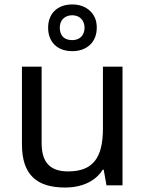

<svg xmlns="http://www.w3.org/2000/svg" viewBox="-20 -837 658 867"><path d="M417 -712.9C417 -743.7 406.7 -769 386.2 -788.1C365.7 -807.1 338.9 -816.9 306.2 -816.9C239.3 -816.9 197.3 -775.9 197.3 -711.9C197.3 -647 239.3 -606 306.2 -606C339.4 -606 366.2 -615.7 386.7 -634.8C406.7 -653.8 417 -680.2 417 -712.9ZM361.8 -711.9C361.8 -676.8 339.4 -655.8 306.2 -655.8C269.5 -655.8 250 -676.8 250 -711.9C250 -747.1 273.4 -768.1 306.2 -768.1C337.9 -768.1 361.8 -747.1 361.8 -711.9ZM79.1 -536.1V-185.1C79.1 -48.8 145 9.8 273.9 9.8C351.6 9.8 412.1 -19.5 443.8 -70.8H448.2L460.9 0H533.2V-536.1H444.8V-256.8C444.8 -120.6 397 -63 287.1 -63C205.6 -63 168 -104.5 168 -190.9V-536.1Z"/></svg>

Font: Noto Reveo Sans
Style: Regular
Weight: 400
Designer: Monotype Design team
Foundry: Monotype Imaging Inc.
Version: Version 1.04